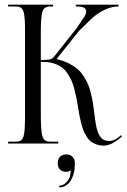

<svg xmlns="http://www.w3.org/2000/svg" viewBox="-20 -619 546 828"><path d="M15 0ZM235 182Q251.2 182 265.6 167.9Q280 153.8 283 136Q283.2 133.8 283.6 129Q284 124.2 284.5 121.2Q285 118.2 286 117L283 116Q281.5 118.2 276.5 120.1Q271.5 122 267 122Q249 122 239 112.5Q229 103 229 85Q229 67 239 57Q249 47 267 47Q283.2 47 293.1 57.6Q303 68.2 303 85Q303 131.8 284.4 160.4Q265.8 189 235 189ZM15 0V-8H44Q50.5 -8 55 -8.4Q59.5 -8.8 63.9 -10.2Q68.2 -11.8 71.1 -13.8Q74 -15.8 76.8 -20.1Q79.5 -24.5 81 -29.2Q82.5 -34 84 -42.2Q85.5 -50.5 86.1 -59.1Q86.8 -67.8 87.2 -81.2Q87.8 -94.8 87.9 -108.5Q88 -122.2 88 -142V-464Q88 -494.8 87.6 -513.2Q87.2 -531.8 85.4 -547.5Q83.5 -563.2 80.9 -570.6Q78.2 -578 72.9 -583.2Q67.5 -588.5 61.1 -589.8Q54.8 -591 44 -591H15V-599H209V-591H202Q193.8 -591 188.2 -590.4Q182.8 -589.8 177.6 -587.2Q172.5 -584.8 169.4 -581.2Q166.2 -577.8 163.6 -570.5Q161 -563.2 159.8 -554.9Q158.5 -546.5 157.5 -532.2Q156.5 -518 156.2 -502.5Q156 -487 156 -464V-360Q180.2 -360 192.8 -362.5Q205.2 -365 211 -372L310 -497L338 -538Q351.8 -557.5 351.8 -569.8Q351.8 -591 313 -591H307V-599H491V-591H488Q461 -591 428.4 -575.4Q395.8 -559.8 368 -532L321 -486L226 -367L227 -363Q254.5 -357 276.8 -345.6Q299 -334.2 314.2 -321.4Q329.5 -308.5 341.6 -288.9Q353.8 -269.2 360.6 -253.1Q367.5 -237 373.1 -212.2Q378.8 -187.5 381.2 -171.4Q383.8 -155.2 387 -129Q388.8 -115.2 389.8 -107.4Q390.8 -99.5 392.6 -87.6Q394.5 -75.8 396.2 -68.9Q398 -62 400.9 -52.8Q403.8 -43.5 406.9 -38.2Q410 -33 414.4 -27.1Q418.8 -21.2 424 -18.1Q429.2 -15 436.1 -13Q443 -11 451 -11Q471 -11 491 -27L502 -36L506 -30L496 -22Q457.5 9 428 9Q410.8 9 396.6 4Q382.5 -1 372.5 -8.2Q362.5 -15.5 354.2 -29Q346 -42.5 340.9 -54.1Q335.8 -65.8 330.8 -85.2Q325.8 -104.8 323.2 -118.1Q320.8 -131.5 317 -154Q312.8 -180.2 309.6 -196.2Q306.5 -212.2 300.4 -235.8Q294.2 -259.2 287.5 -273.5Q280.8 -287.8 269.4 -304.5Q258 -321.2 244.2 -330.4Q230.5 -339.5 210.8 -345.8Q191 -352 167 -352H156V-142Q156 -117.5 156.2 -101.1Q156.5 -84.8 157.5 -69.8Q158.5 -54.8 159.8 -45.9Q161 -37 163.8 -29.4Q166.5 -21.8 169.4 -18.1Q172.2 -14.5 177.5 -11.9Q182.8 -9.2 188.2 -8.6Q193.8 -8 202 -8H231V0Z"/></svg>

Font: FogtwoNo5
Style: Regular
Weight: 400
Designer: gluk (gluksza@wp.pl)
Foundry: gluk (gluksza@wp.pl)
Version: Version 0.87